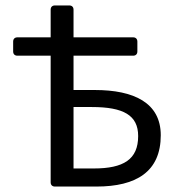

<svg xmlns="http://www.w3.org/2000/svg" viewBox="-20 -685 654 705"><path d="M328.1 -354.5H250V-480.5H468.8C478.5 -480.5 484.4 -486.3 484.4 -496.1V-532.2C484.4 -542 478.5 -547.9 468.8 -547.9H250V-649.4C250 -659.2 244.1 -665 234.4 -665H181.6C171.9 -665 166 -659.2 166 -649.4V-547.9H43.9C34.2 -547.9 28.3 -542 28.3 -532.2V-496.1C28.3 -486.3 34.2 -480.5 43.9 -480.5H166V-15.6C166 -5.9 171.9 0 181.6 0H334C480.5 0 570.3 -54.7 570.3 -188.5C570.3 -307.6 471.7 -354.5 328.1 -354.5ZM324.2 -66.4H250V-292H317.4C433.6 -292 487.3 -261.7 487.3 -185.5C487.3 -99.6 433.6 -66.4 324.2 -66.4Z"/></svg>

Font: Ed Sans Neue
Style: Regular
Weight: 400
Designer: Stephen Hutchings
Version: Version 1.004;PS 001.004;hotconv 1.0.88;makeotf.lib2.5.64775